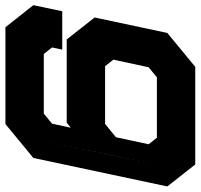

<svg xmlns="http://www.w3.org/2000/svg" viewBox="-44 -704 740 708"><g transform="rotate(-90 326.0 -350.0)"><path d="M73.5 0 -7.5 -103 97.5 -597 222.5 -700H579.5L661 -597L638.5 -490.5H497L505 -528L481 -558.5H261L224 -528L209 -459L227.5 -474H534.5L615.5 -371L558.5 -103L433.5 0ZM161 -562.5 72 -142.5 107.5 -309ZM172 -141.5H395L432 -172L460 -302L436 -332.5H223L174 -292.5L148 -172Z"/></g></svg>

Font: Tourney Expanded Black
Style: Italic
Weight: 900
Width: 7
Italic angle: -12°
Designer: Tyler Finck
Foundry: Etcetera Type Co
Version: Version 1.010; ttfautohint (v1.8.3)